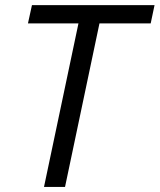

<svg xmlns="http://www.w3.org/2000/svg" viewBox="-20 -734 627 754"><path d="M288.1 -642.1H89.8L105.5 -713.9H586.9L571.8 -642.1H370.6L235.4 0H152.8Z"/></svg>

Font: Viking Open Sans
Style: Italic
Weight: 400
Italic angle: -12°
Foundry: Ascender Corporation
Version: Version 2.000